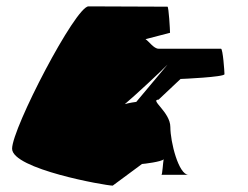

<svg xmlns="http://www.w3.org/2000/svg" viewBox="-20 -583 780 603"><path d="M18 -116C18 -52 312 0 334 0L426 -68C430 -68 489 -75 494 -83C492 -74 490 -34 487 -34H572C541 -34 515 -137 515 -184C515 -231 449 -270 478 -270L547 -335C551 -335 685 -341 685 -350C685 -358 680 -430 674 -430H478C463 -430 448 -453 437 -460L514 -480C514 -488 510 -562 506 -562C506 -562 300 -563 258 -563C217 -563 18 -180 18 -116ZM372 -256C402 -281 487 -360 506 -380L408 -263C406 -263 386 -260 372 -256Z"/></svg>

Font: Ampere
Style: SCSuCnd
Weight: 400
Version: Version 1